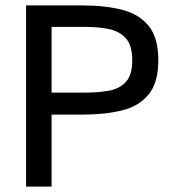

<svg xmlns="http://www.w3.org/2000/svg" viewBox="-20 -688 641 707"><path d="M76 -1V-668H285Q367 -668 429.5 -652Q492 -636 527.5 -592.5Q563 -549 563 -466Q563 -384 527.5 -340.5Q492 -297 429.5 -281.5Q367 -266 285 -266H170V-1ZM170 -347H293Q342 -347 381 -354Q420 -361 443.5 -386.5Q467 -412 467 -466Q467 -521 443.5 -547Q420 -573 381 -581Q342 -589 293 -589H170Z"/></svg>

Font: Atkinson Hyperlegible
Style: Regular
Weight: 400
Designer: Elliott Scott, Megan Eiswerth, Linus Boman, Theodore Petrosky
Foundry: Braille Institute
Version: Version 1.006; ttfautohint (v1.8.3)